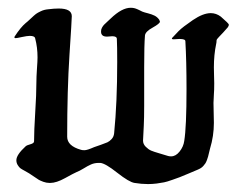

<svg xmlns="http://www.w3.org/2000/svg" viewBox="-20 -464 607 487"><path d="M355.5 2.9Q338.9 2.9 321.3 0Q307.6 -2 277.3 -25.9Q247.1 -49.8 234.4 -50.8H230.5Q219.7 -50.8 210.9 -46.9Q202.1 -43 191.9 -36.6Q181.6 -30.3 173.8 -27.3Q167 -24.4 145 -12.2Q123 0 107.4 0H105.5Q97.7 0 89.8 -2.9Q82 -5.9 78.6 -7.8Q75.2 -9.8 65.4 -16.6Q55.7 -23.4 53.7 -24.4Q50.8 -26.4 42.5 -30.8Q34.2 -35.2 31.2 -37.6Q28.3 -40 24.9 -45.4Q21.5 -50.8 21.5 -57.6Q21.5 -71.3 44.9 -92.8Q47.9 -95.7 57.1 -98.1Q66.4 -100.6 66.4 -105.5Q66.4 -131.8 69.3 -178.2Q72.3 -224.6 72.3 -254.9Q72.3 -268.6 73.7 -289.1Q75.2 -309.6 75.2 -318.4Q75.2 -343.8 69.3 -366.2Q68.4 -373 55.7 -373Q48.8 -373 35.6 -370.1Q22.5 -367.2 19.5 -367.2Q16.6 -367.2 16.6 -369.1Q16.6 -371.1 17.6 -372.1Q32.2 -394.5 44.9 -405.3Q48.8 -408.2 58.1 -417Q67.4 -425.8 71.3 -428.7Q75.2 -431.6 83.5 -435.5Q91.8 -439.5 101.6 -440.4Q117.2 -442.4 128.9 -442.4Q162.1 -442.4 162.1 -422.9Q162.1 -414.1 156.2 -324.7Q150.4 -235.4 150.4 -117.2Q150.4 -93.8 185.5 -84Q188.5 -83 194.3 -83Q201.2 -83 218.8 -90.8Q224.6 -92.8 235.8 -96.7Q247.1 -100.6 252.4 -103Q257.8 -105.5 263.2 -111.3Q268.6 -117.2 269.5 -126Q277.3 -204.1 277.3 -306.6Q277.3 -347.7 276.4 -365.2Q276.4 -372.1 264.6 -372.1Q262.7 -372.1 258.3 -371.6Q253.9 -371.1 251 -371.1Q240.2 -371.1 237.3 -377.9Q236.3 -379.9 236.3 -384.8Q236.3 -389.6 238.8 -394Q241.2 -398.4 244.1 -401.4Q247.1 -404.3 252.9 -409.7Q258.8 -415 260.7 -417Q289.1 -444.3 311.5 -444.3Q317.4 -444.3 322.3 -442.9Q327.1 -441.4 333 -438.5Q338.9 -435.5 340.8 -434.6Q345.7 -432.6 355.5 -430.2Q365.2 -427.7 372.1 -424.3Q378.9 -420.9 383.8 -414.1Q385.7 -410.2 385.7 -409.2Q385.7 -404.3 367.2 -394Q348.6 -383.8 347.7 -374Q345.7 -350.6 345.7 -293V-196.3Q345.7 -165 344.7 -145Q343.8 -125 343.3 -117.2Q342.8 -109.4 342.8 -107.4Q342.8 -98.6 349.6 -91.8Q356.4 -85 363.3 -82Q370.1 -79.1 385.3 -74.7Q400.4 -70.3 406.2 -68.4Q409.2 -67.4 414.1 -67.4Q425.8 -67.4 435.5 -79.6Q445.3 -91.8 447.3 -106.4Q453.1 -141.6 453.1 -238.3Q453.1 -309.6 450.2 -359.4Q450.2 -365.2 435.5 -365.2Q432.6 -365.2 427.2 -364.7Q421.9 -364.3 419.9 -364.3Q416 -364.3 416 -366.2Q416 -367.2 417 -368.2Q422.9 -375 433.1 -385.3Q443.4 -395.5 469.2 -413.1Q495.1 -430.7 514.6 -430.7Q528.3 -430.7 540 -421.9Q560.5 -404.3 560.5 -401.4Q560.5 -398.4 557.6 -394.5Q545.9 -380.9 535.2 -370.1Q529.3 -364.3 529.3 -361.3Q529.3 -356.4 528.3 -352.5Q522.5 -325.2 522.5 -293Q522.5 -287.1 522.9 -273.4Q523.4 -259.8 523.4 -252.9Q523.4 -234.4 522.5 -224.6Q522.5 -220.7 522 -213.4Q521.5 -206.1 521.5 -203.1Q521.5 -194.3 522 -177.2Q522.5 -160.2 522.5 -152.3Q522.5 -119.1 512.7 -86.9Q511.7 -84 510.3 -77.1Q508.8 -70.3 507.8 -66.9Q506.8 -63.5 504.9 -58.1Q502.9 -52.7 501 -49.8Q499 -46.9 496.1 -43.5Q493.2 -40 489.3 -37.6Q485.4 -35.2 480.5 -33.2Q475.6 -31.2 458.5 -23.9Q441.4 -16.6 436 -14.6Q430.7 -12.7 417 -7.8Q403.3 -2.9 396 -1.5Q388.7 0 377.4 1.5Q366.2 2.9 355.5 2.9Z"/></svg>

Font: Isabella
Style: Medium
Weight: 500
Designer: John Stracke
Version: Version 001.202